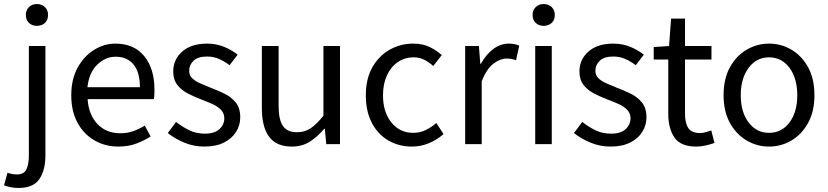

<svg xmlns="http://www.w3.org/2000/svg" viewBox="-60 -714 4100 951"><path d="M32 217Q10 217 -8.5 213Q-27 209 -40 204L-23 142Q-14 145 -2 147.5Q10 150 23 150Q59 150 71 124.5Q83 99 83 55V-486H165V55Q165 129 135 173Q105 217 32 217ZM123 -586Q99 -586 83.5 -600.5Q68 -615 68 -640Q68 -664 83.5 -679Q99 -694 123 -694Q147 -694 162.5 -679Q178 -664 178 -640Q178 -615 162.5 -600.5Q147 -586 123 -586Z M526 12Q461 12 408 -18.5Q355 -49 324 -106Q293 -163 293 -242Q293 -322 324.5 -379Q356 -436 406 -467Q456 -498 511 -498Q604 -498 654.5 -436Q705 -374 705 -270Q705 -257 704.5 -244.5Q704 -232 702 -223H374Q379 -146 422.5 -100Q466 -54 536 -54Q571 -54 600.5 -64.5Q630 -75 657 -92L686 -38Q655 -18 615.5 -3Q576 12 526 12ZM373 -282H633Q633 -356 601.5 -394.5Q570 -433 513 -433Q462 -433 421.5 -393.5Q381 -354 373 -282Z M952 12Q900 12 853 -7.5Q806 -27 771 -55L812 -110Q844 -85 878 -68.5Q912 -52 955 -52Q1003 -52 1027 -74.5Q1051 -97 1051 -128Q1051 -153 1034.5 -170Q1018 -187 992.5 -198.5Q967 -210 940 -220Q906 -233 873 -249.5Q840 -266 819 -292.5Q798 -319 798 -360Q798 -419 842.5 -458.5Q887 -498 966 -498Q1011 -498 1050 -482Q1089 -466 1117 -443L1077 -391Q1052 -410 1025 -422Q998 -434 966 -434Q920 -434 898.5 -413Q877 -392 877 -364Q877 -341 892 -326.5Q907 -312 931 -301.5Q955 -291 982 -280Q1017 -267 1051 -250.5Q1085 -234 1107.5 -206.5Q1130 -179 1130 -133Q1130 -94 1109.5 -61Q1089 -28 1049.5 -8Q1010 12 952 12Z M1386 12Q1309 12 1273 -36.5Q1237 -85 1237 -178V-486H1320V-189Q1320 -121 1341.5 -90Q1363 -59 1411 -59Q1449 -59 1478.5 -78.5Q1508 -98 1542 -141V-486H1624V0H1556L1549 -76H1546Q1512 -36 1474 -12Q1436 12 1386 12Z M1980 12Q1916 12 1864 -18Q1812 -48 1782 -105Q1752 -162 1752 -242Q1752 -324 1784.5 -381Q1817 -438 1870.5 -468Q1924 -498 1986 -498Q2034 -498 2068.5 -481Q2103 -464 2128 -441L2086 -387Q2065 -406 2041.5 -418Q2018 -430 1989 -430Q1945 -430 1910.5 -406.5Q1876 -383 1856.5 -340.5Q1837 -298 1837 -242Q1837 -159 1878.5 -107.5Q1920 -56 1987 -56Q2021 -56 2050 -70.5Q2079 -85 2101 -105L2137 -50Q2104 -21 2064 -4.5Q2024 12 1980 12Z M2244 0V-486H2312L2319 -398H2322Q2347 -444 2383 -471Q2419 -498 2460 -498Q2489 -498 2512 -488L2496 -416Q2484 -420 2474 -422Q2464 -424 2449 -424Q2418 -424 2384.5 -399Q2351 -374 2326 -312V0Z M2591 0V-486H2673V0ZM2633 -586Q2609 -586 2593.5 -600.5Q2578 -615 2578 -640Q2578 -664 2593.5 -679Q2609 -694 2633 -694Q2657 -694 2672.5 -679Q2688 -664 2688 -640Q2688 -615 2672.5 -600.5Q2657 -586 2633 -586Z M2964 12Q2912 12 2865 -7.5Q2818 -27 2783 -55L2824 -110Q2856 -85 2890 -68.5Q2924 -52 2967 -52Q3015 -52 3039 -74.5Q3063 -97 3063 -128Q3063 -153 3046.5 -170Q3030 -187 3004.5 -198.5Q2979 -210 2952 -220Q2918 -233 2885 -249.5Q2852 -266 2831 -292.5Q2810 -319 2810 -360Q2810 -419 2854.5 -458.5Q2899 -498 2978 -498Q3023 -498 3062 -482Q3101 -466 3129 -443L3089 -391Q3064 -410 3037 -422Q3010 -434 2978 -434Q2932 -434 2910.5 -413Q2889 -392 2889 -364Q2889 -341 2904 -326.5Q2919 -312 2943 -301.5Q2967 -291 2994 -280Q3029 -267 3063 -250.5Q3097 -234 3119.5 -206.5Q3142 -179 3142 -133Q3142 -94 3121.5 -61Q3101 -28 3061.5 -8Q3022 12 2964 12Z M3389 12Q3311 12 3280.5 -33Q3250 -78 3250 -150V-419H3178V-481L3254 -486L3264 -622H3333V-486H3464V-419H3333V-149Q3333 -104 3349.5 -79.5Q3366 -55 3408 -55Q3421 -55 3436 -59.5Q3451 -64 3463 -68L3479 -6Q3459 1 3435.5 6.5Q3412 12 3389 12Z M3749 12Q3690 12 3638.5 -18Q3587 -48 3555.5 -105Q3524 -162 3524 -242Q3524 -324 3555.5 -381Q3587 -438 3638.5 -468Q3690 -498 3749 -498Q3809 -498 3860 -468Q3911 -438 3942.5 -381Q3974 -324 3974 -242Q3974 -162 3942.5 -105Q3911 -48 3860 -18Q3809 12 3749 12ZM3749 -56Q3812 -56 3850.5 -107.5Q3889 -159 3889 -242Q3889 -326 3850.5 -378Q3812 -430 3749 -430Q3687 -430 3648 -378Q3609 -326 3609 -242Q3609 -159 3648 -107.5Q3687 -56 3749 -56Z"/></svg>

Font: .
Style: 
Weight: 400
Designer: Paul D. Hunt, Dalton Maag
Foundry: Dalton Maag Ltd
Version: Version 1.200